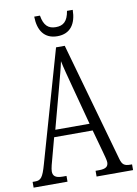

<svg xmlns="http://www.w3.org/2000/svg" viewBox="-97 -958 731 1021"><g transform="rotate(-10 268.5 -447.5)"><path d="M265 -771C336 -771 368 -821 369 -895H338C329 -839 305 -820 265 -820C225 -820 201 -840 192 -895H161C162 -821 194 -771 265 -771ZM0 0H183V-31H162C122 -31 110 -45 110 -68C110 -84 119 -116 125 -137L154 -245H362L395 -126C401 -103 409 -77 409 -65C409 -43 397 -31 359 -31H340V0H537V-31H529C496 -31 484 -39 475 -72L294 -714H247L75 -112C56 -45 45 -31 14 -31H0ZM167 -283 225 -499C239 -552 253 -602 260 -637C267 -602 280 -554 298 -486L352 -283Z"/></g></svg>

Font: Noto Serif Hebrew ExtraCondensed Light
Style: Regular
Weight: 300
Width: 2
Designer: Monotype Design Team
Foundry: Monotype Imaging Inc.
Version: Version 2.004